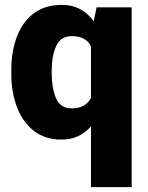

<svg xmlns="http://www.w3.org/2000/svg" viewBox="-20 -558 602 781"><path d="M25.9 -259.3V-269.5Q25.9 -350.1 49.3 -410.4Q72.8 -470.7 118.4 -504.4Q164.1 -538.1 231 -538.1Q274.4 -538.1 306.4 -520.5Q338.4 -502.9 361.3 -471.7L373 -528.3H515.6V203.1H350.1V-43.9Q328.1 -18.6 298.3 -4.4Q268.6 9.8 230 9.8Q163.6 9.8 118.2 -25.4Q72.8 -60.5 49.3 -121.6Q25.9 -182.6 25.9 -259.3ZM190.4 -269.5V-259.3Q190.4 -200.2 207.8 -158.7Q225.1 -117.2 272 -117.2Q301.8 -117.2 320.8 -128.4Q339.8 -139.6 350.1 -159.7V-369.1Q329.6 -411.1 272.9 -411.1Q227.1 -411.1 208.7 -371.1Q190.4 -331.1 190.4 -269.5Z"/></svg>

Font: Vazirmatn RD UI Black
Style: Regular
Weight: 900
Designer: Saber Rastikerdar
Foundry: Saber Rastikerdar
Version: Version 33.003